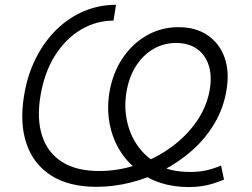

<svg xmlns="http://www.w3.org/2000/svg" viewBox="-20 -757 1034 788"><path d="M754.9 10.7Q693.4 10.7 640.4 -5.9Q587.4 -22.5 555.7 -51.8Q506.8 -84.5 474.6 -135Q442.4 -185.5 430.2 -248Q418 -310.5 429.2 -378.9Q442.9 -458.5 483.2 -518.3Q523.4 -578.1 582.8 -611.8Q642.1 -645.5 712.4 -645.5Q783.2 -645.5 831.8 -612.5Q880.4 -579.6 901.4 -521.7Q922.4 -463.9 909.7 -388.2Q897.9 -314.5 861.3 -252.2Q824.7 -189.9 770.8 -141.6Q716.8 -93.3 651.6 -59.3Q586.4 -25.4 515.9 -7.8Q445.3 9.8 376.5 9.8Q263.2 9.8 190.4 -36.4Q117.7 -82.5 88.9 -166.7Q60.1 -251 78.6 -363.8Q92.3 -449.2 127.2 -518.1Q162.1 -586.9 212.4 -636Q262.7 -685.1 325 -711.2Q387.2 -737.3 456.1 -737.3L445.8 -672.4Q375 -672.4 312.5 -635.5Q250 -598.6 206.1 -529.5Q162.1 -460.4 146 -363.3Q130.4 -269 152.8 -199.7Q175.3 -130.4 234.1 -92.8Q293 -55.2 386.7 -55.2Q466.3 -55.2 542.5 -80.8Q618.7 -106.4 681.9 -152.3Q745.1 -198.2 787.1 -258.8Q829.1 -319.3 840.8 -389.2Q850.6 -447.3 836.2 -490.2Q821.8 -533.2 787.6 -556.9Q753.4 -580.6 702.6 -580.6Q651.9 -580.6 609.4 -555.9Q566.9 -531.2 538.1 -486.1Q509.3 -440.9 499 -379.4Q488.8 -317.9 501.2 -260.3Q513.7 -202.6 546.1 -157.2Q578.6 -111.8 627 -85.4Q651.4 -66.4 685.8 -58.8Q720.2 -51.3 764.6 -51.3Q793.9 -51.3 823.2 -57.1Q852.5 -63 887.2 -77.6L899.4 -20Q878.4 -11.2 855.5 -3.9Q832.5 3.4 807.6 7.1Q782.7 10.7 754.9 10.7Z"/></svg>

Font: Inter Light
Style: Italic
Weight: 300
Italic angle: -9.3988°
Designer: Rasmus Andersson
Foundry: rsms
Version: Version 4.001;git-66647c0bb